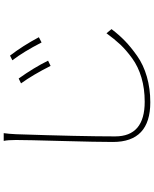

<svg xmlns="http://www.w3.org/2000/svg" viewBox="83 -878 834 1040"><g transform="rotate(-90 500.0 -358.0)"><path d="M568.4 -661.1 594.7 -673.8Q653.3 -591.8 691.4 -514.6L663.1 -501Q614.3 -597.7 568.4 -661.1ZM693.4 -708 718.8 -720.7Q771.5 -652.3 818.4 -564.5L790 -549.8Q739.3 -648.4 693.4 -708ZM256.8 -754.9H298.8Q294.9 -728.5 293 -688.5Q281.2 -336.9 281.2 -151.4Q281.2 8.8 468.8 8.8Q540 8.8 599.6 -8.8Q659.2 -26.4 704.1 -59.1Q749 -91.8 778.8 -123.5Q808.6 -155.3 839.8 -198.2L862.3 -170.9Q831.1 -129.9 798.3 -98.1Q765.6 -66.4 717.3 -32.2Q668.9 2 604.5 20.5Q540 39.1 465.8 39.1Q251 39.1 251 -163.1Q251 -248 256.3 -439.9Q261.7 -631.8 261.7 -688.5Q261.7 -732.4 256.8 -754.9Z"/></g></svg>

Font: Gen Shin Gothic ExtraLight
Style: Regular
Weight: 100
Designer: [Source Han Sans]
Ryoko NISHIZUKA  (kana & ideographs); Paul D. Hunt (Latin, Greek & Cyrillic); Wenlong ZHANG  (bopomofo
Version: Version 1.002.20150607